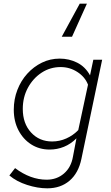

<svg xmlns="http://www.w3.org/2000/svg" viewBox="-20 -806 602 1045"><path d="M237 219Q185 219 127.5 200.5Q70 182 31 149L62 109Q146 172 234 172Q289 172 328 138.5Q367 105 377 47L396 -53Q365 -22 328 -7Q291 8 250 8Q194 8 150 -20Q106 -48 80.5 -97Q55 -146 55 -209Q55 -266 74.5 -316.5Q94 -367 128.5 -405Q163 -443 208 -465Q253 -487 305 -487Q356 -487 400 -465Q444 -443 470 -396L488 -481H536L423 59Q407 136 358.5 177.5Q310 219 237 219ZM264 -36Q304 -36 341 -52.5Q378 -69 406 -98L459 -345Q443 -387 401.5 -414Q360 -441 310 -441Q253 -441 206.5 -410.5Q160 -380 132 -328.5Q104 -277 104 -213Q104 -134 149 -85Q194 -36 264 -36ZM453 -786 372 -606H316L414 -786Z"/></svg>

Font: Red Hat Text
Style: Italic
Weight: 300
Italic angle: -12°
Designer: Pentagram, MCKL
Foundry: Pentagram, MCKL
Version: Version 1.023